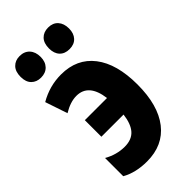

<svg xmlns="http://www.w3.org/2000/svg" viewBox="-238 -821 894 894"><g transform="rotate(-45 209.0 -373.5)"><path d="M162 10Q88 10 35 -20V-140Q84 -112 137 -112Q183 -112 207.5 -139Q232 -166 239 -222H93V-331H239Q225 -439 145 -439Q105 -439 59 -411L22 -521Q89 -560 165 -560Q269 -560 326.5 -485.5Q384 -411 384 -275Q384 -139 326 -64.5Q268 10 162 10ZM24 -685Q24 -720 42 -738.5Q60 -757 89 -757Q120 -757 138 -737.5Q156 -718 156 -685Q156 -653 138 -634Q120 -615 89 -615Q60 -615 42 -633Q24 -651 24 -685ZM211 -685Q211 -720 229 -738.5Q247 -757 277 -757Q308 -757 325.5 -737.5Q343 -718 343 -685Q343 -653 325.5 -634Q308 -615 277 -615Q246 -615 228.5 -633.5Q211 -652 211 -685Z"/></g></svg>

Font: Noto Sans ExtraCondensed ExtraBold
Style: Regular
Weight: 800
Width: 2
Designer: Monotype Design Team
Foundry: Monotype Imaging Inc.
Version: Version 2.013; ttfautohint (v1.8.4.7-5d5b)